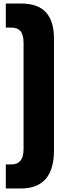

<svg xmlns="http://www.w3.org/2000/svg" viewBox="-20 -862 382 1092"><path d="M13 73H46Q114 73 114 -15V-618Q114 -665 96.5 -685Q79 -705 46 -705H13V-842H98Q197 -842 242 -791Q287 -740 287 -644V-6Q287 210 98 210H13Z"/></svg>

Font: Exo ExtraBold
Style: Regular
Weight: 800
Designer: Natanael Gama
Foundry: Natanael Gama
Version: Version 1.500